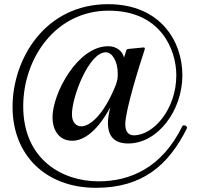

<svg xmlns="http://www.w3.org/2000/svg" viewBox="-20 -830 955 918"><path d="M860 -231C856 -231 853 -229 851 -225C753 -27 602 37 451 37C277 37 91 -68 91 -322C91 -548 243 -779 500 -779C749 -779 823 -592 823 -470C823 -308 714 -183 620 -183C593 -183 579 -202 579 -236C579 -302 647 -519 672 -594C674 -600 671 -604 665 -603L593 -596C589 -596 585 -593 584 -589L573 -555C566 -585 538 -609 497 -609C351 -609 231 -384 231 -268C231 -218 255 -157 326 -157C414 -157 484 -272 507 -317C500 -287 496 -261 496 -243C496 -174 531 -144 593 -144C735 -144 852 -302 852 -470C852 -635 745 -810 497 -810C195 -810 40 -548 40 -319C40 -86 201 68 439 68C658 68 784 -37 873 -215C874 -217 874 -219 874 -220C874 -227 864 -231 860 -231ZM370 -226C344 -226 324 -244 324 -284C324 -367 405 -580 486 -580C516 -580 543 -538 543 -477C543 -468 543 -459 541 -449L535 -427C472 -268 403 -226 370 -226Z"/></svg>

Font: Shippori Mincho OTF SemiBold
Style: Regular
Weight: 600
Designer: FONTDASU
Foundry: FONTDASU / Google Inc. / but / Adobe
Version: Version 3.300;hotconv 1.0.109;makeotfexe 2.5.65596